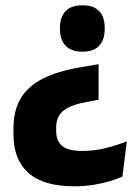

<svg xmlns="http://www.w3.org/2000/svg" viewBox="-20 -524 502 706"><path d="M272 -276 342.5 -288V-157.5L294 -148Q253 -140.5 229.5 -127.8Q206 -115 196.2 -97.2Q186.5 -79.5 186.5 -55V-42.5Q186.5 -6 208.5 12.5Q230.5 31 283 31Q325.5 31 366.8 21Q408 11 446.5 -4.5L430 125.5Q411 134 383.8 142.2Q356.5 150.5 323.2 155.8Q290 161 252 161Q140 161 84.8 112Q29.5 63 29.5 -30V-50.5Q29.5 -119 57 -163.8Q84.5 -208.5 138.2 -235.2Q192 -262 272 -276ZM283 -504.5Q325 -504.5 345 -482.8Q365 -461 365 -422V-416.5Q365 -378 345 -356Q325 -334 283 -334Q241.5 -334 221 -356Q200.5 -378 200.5 -416.5V-422Q200.5 -461 221 -482.8Q241.5 -504.5 283 -504.5Z"/></svg>

Font: Anek Devanagari Medium
Style: Bold
Weight: 700
Version: Version 1.003